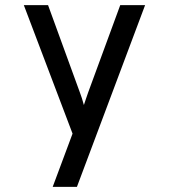

<svg xmlns="http://www.w3.org/2000/svg" viewBox="-20 -531 656 745"><path d="M184.5 194 261.5 -12.5 72.5 -511H166.5L289.5 -173.5Q293.5 -162.5 297.8 -149.8Q302 -137 305.5 -123.5Q310 -137 314.2 -149.5Q318.5 -162 322.5 -173.5L446.5 -511H543L278.5 194Z"/></svg>

Font: Overpass Mono Light Medium
Style: Regular
Weight: 500
Monospace: yes
Version: Version 4.000